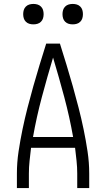

<svg xmlns="http://www.w3.org/2000/svg" viewBox="-20 -957 540 977"><path d="M66 0V-74Q66 -130 74.5 -186.5Q83 -243 94.5 -298.5Q106 -354 120 -408.5Q134 -463 149.5 -518Q165 -573 181.5 -627Q198 -681 215 -735H285Q302 -681 318.5 -627Q335 -573 350.5 -518Q366 -463 380 -408.5Q394 -354 405.5 -298.5Q417 -243 425.5 -186.5Q434 -130 434 -74V0H373V-74Q373 -106 369.5 -139Q366 -172 362 -205H138Q134 -172 130.5 -139Q127 -106 127 -74V0ZM148 -260H352Q334 -362 307 -463Q280 -564 250 -664Q220 -564 193 -463Q166 -362 148 -260ZM350 -833Q339 -833 329 -836Q319 -839 311.5 -846.5Q304 -854 301 -864Q298 -874 298 -885Q298 -896 301 -906Q304 -916 311.5 -923.5Q319 -931 329 -934Q339 -937 350 -937Q361 -937 371 -934Q381 -931 388.5 -923.5Q396 -916 399 -906Q402 -896 402 -885Q402 -874 399 -864Q396 -854 388.5 -846.5Q381 -839 371 -836Q361 -833 350 -833ZM150 -833Q139 -833 129 -836Q119 -839 111.5 -846.5Q104 -854 101 -864Q98 -874 98 -885Q98 -896 101 -906Q104 -916 111.5 -923.5Q119 -931 129 -934Q139 -937 150 -937Q161 -937 171 -934Q181 -931 188.5 -923.5Q196 -916 199 -906Q202 -896 202 -885Q202 -874 199 -864Q196 -854 188.5 -846.5Q181 -839 171 -836Q161 -833 150 -833Z"/></svg>

Font: Iosevka Curly Light
Style: Regular
Weight: 300
Monospace: yes
Designer: Belleve Invis
Foundry: Belleve Invis
Version: Version 22.1.2; ttfautohint (v1.8.4)